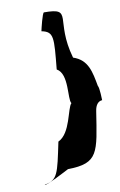

<svg xmlns="http://www.w3.org/2000/svg" viewBox="-87 -769 542 867"><g transform="rotate(-10 184.0 -336.0)"><path d="M47 47C45 58 162 -4 162 -4C303 -6 304 -54 333 -240C337 -268 350 -283 368 -284C368 -284 367 -342 360 -351C348 -416 339 -474 272 -496C220 -678 315 -720 178 -720C171 -720 154 -648 152 -638C208 -627 204 -600 190 -456C242 -428 214 -314 229 -295C208 -274 201 -162 141 -134C111 10 107 36 47 47Z"/></g></svg>

Font: Ampere
Style: Ita
Weight: 400
Version: Version 1